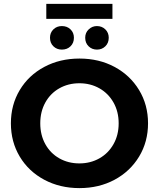

<svg xmlns="http://www.w3.org/2000/svg" viewBox="-20 -956 816 987"><path d="M388.5 11Q288 11 207.5 -32Q127 -75 81.5 -151Q36 -227 36 -322Q36 -417 81.5 -493Q127 -569 207.5 -612Q288 -655 388.5 -655Q489 -655 569 -612Q649 -569 695 -493Q741 -417 741 -322Q741 -227 695 -151Q649 -75 569 -32Q489 11 388.5 11ZM388 -116Q445 -116 491 -142Q537 -168 563.5 -215Q590 -262 590 -322Q590 -382 563.5 -429Q537 -476 491 -502Q445 -528 388 -528Q331 -528 285 -502Q239 -476 213 -429Q187 -382 187 -322Q187 -262 213 -215Q239 -168 285 -142Q331 -116 388 -116ZM237 -762Q237 -788 254.5 -805Q272 -822 298 -822Q325 -822 342.5 -805Q360 -788 360 -762Q360 -735 342.5 -718Q325 -701 298 -701Q272 -701 254.5 -718Q237 -735 237 -762ZM418 -762Q418 -788 436 -805Q454 -822 478 -822Q504 -822 521.5 -805Q539 -788 539 -762Q539 -735 521.5 -718Q504 -701 478.5 -701Q453 -701 435.5 -718Q418 -735 418 -762ZM218 -936H558V-859H218Z"/></svg>

Font: Montserrat Ace
Style: Bold
Weight: 700
Designer: Julieta Ulanovsky
Foundry: Julieta Ulanovsky
Version: Version 1